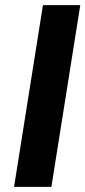

<svg xmlns="http://www.w3.org/2000/svg" viewBox="-20 -731 334 751"><path d="M35 0H181L294 -711H148Z"/></svg>

Font: Asimov Pro
Style: BdObl
Weight: 700
Designer: Google
Version: Version 2.000980; 2014